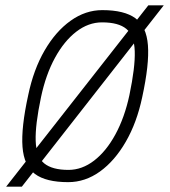

<svg xmlns="http://www.w3.org/2000/svg" viewBox="-20 -670 640 721"><path d="M62 31H3L537 -650H595ZM236 14Q153 14 111.5 -16.5Q70 -47 64.5 -118.5Q59 -190 86 -313Q106 -409 147.5 -480.5Q189 -552 245 -592Q301 -632 364 -632Q447 -632 488.5 -601.5Q530 -571 535.5 -500Q541 -429 514 -305Q494 -210 452.5 -138Q411 -66 355.5 -26Q300 14 236 14ZM237 -32Q288 -32 333.5 -67Q379 -102 413.5 -165.5Q448 -229 466 -313Q488 -418 486 -477.5Q484 -537 454.5 -561.5Q425 -586 363 -586Q312 -586 266.5 -551Q221 -516 186.5 -453Q152 -390 134 -305Q112 -201 114 -141Q116 -81 146 -56.5Q176 -32 237 -32Z"/></svg>

Font: Victor Mono Thin
Style: Italic
Weight: 100
Italic angle: -12°
Monospace: yes
Designer: Rune Bjørnerås
Version: Version 1.561;gftools[0.9.30]